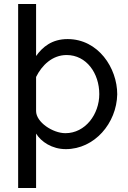

<svg xmlns="http://www.w3.org/2000/svg" viewBox="-20 -730 643 963"><path d="M568 -257C568 -389 473 -534 319 -534C240 -534 193 -494 161 -449V-710H71V213H161V-60C186 -19 241 18 310 18C454 18 565 -112 568 -257ZM478 -258C478 -157 408 -62 308 -62C245 -62 161 -117 161 -173V-344C190 -403 243 -454 314 -454C414 -454 478 -362 478 -258Z"/></svg>

Font: Raleway Med
Style: Regular
Weight: 500
Designer: Matt McInerney, Pablo Impallari, Rodrigo Fuenzalida
Foundry: Matt McInerney, Pablo Impallari, Rodrigo Fuenzalida
Version: Version 3.00 July 28, 2015